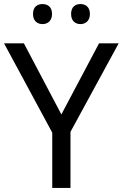

<svg xmlns="http://www.w3.org/2000/svg" viewBox="-20 -928 606 948"><path d="M143 -859C143 -825 164 -809 190 -809C215 -809 237 -825 237 -859C237 -894 215 -908 190 -908C164 -908 143 -894 143 -859ZM331 -859C331 -825 352 -809 377 -809C402 -809 424 -825 424 -859C424 -894 402 -908 377 -908C352 -908 331 -894 331 -859ZM283 -363 98 -714H0L238 -273V0H328V-277L566 -714H469Z"/></svg>

Font: Noto Sans Sunuwar
Style: Regular
Weight: 400
Designer: Anshuman Pandey
Foundry: Jamra Patel LLC
Version: Version 1.000